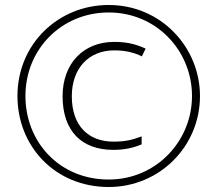

<svg xmlns="http://www.w3.org/2000/svg" viewBox="-20 -742 872 770"><path d="M416 8C619 8 782 -154 782 -357C782 -551 627 -722 416 -722C214 -722 50 -566 50 -357C50 -154 202 8 416 8ZM416 -22C217 -22 82 -174 82 -357C82 -545 227 -692 416 -692C608 -692 750 -538 750 -357C750 -176 606 -22 416 -22ZM434 -141C480 -141 514 -149 548 -163V-195C509 -180 479 -174 435 -174C336 -174 268 -236 268 -356C268 -469 337 -540 438 -540C484 -540 518 -531 549 -516L564 -547C529 -563 493 -574 438 -574C314 -574 231 -487 231 -356C231 -215 309 -141 434 -141Z"/></svg>

Font: Noto Sans Georgian ExtraLight
Style: Regular
Weight: 200
Designer: Monotype Design Team, Akaki Razmadze
Foundry: Google LLC
Version: Version 2.005